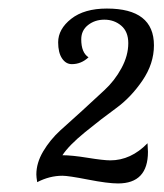

<svg xmlns="http://www.w3.org/2000/svg" viewBox="-20 -769 384 449"><path d="M65 -361Q65 -388 81 -415Q97 -442 121 -464L172 -510L224 -558Q248 -580 264 -609.5Q280 -639 280 -668Q280 -695 263.5 -709Q247 -723 224 -723Q202 -723 186 -710.5Q170 -698 170 -677Q170 -646 187 -635Q170 -619 148 -619Q134 -619 125 -632.5Q116 -646 116 -670Q116 -701 146.5 -725Q177 -749 230 -749Q340 -749 340 -663Q340 -620 313 -580.5Q286 -541 251.5 -516Q217 -491 179 -460Q141 -429 126 -406Q148 -406 185 -400Q222 -394 238 -394Q286 -394 325 -434Q325 -430 325.5 -423.5Q326 -417 326 -414Q326 -340 256 -340Q232 -340 186 -349Q140 -358 126 -358Q96 -358 67 -343Q65 -355 65 -361Z"/></svg>

Font: Lobster Two
Style: Italic
Weight: 400
Designer: Pablo Impallari
Foundry: Pablo Impallari. www.impallari.com
Version: Version 1.006